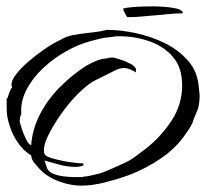

<svg xmlns="http://www.w3.org/2000/svg" viewBox="-26 -561 648 604"><path d="M229 23Q195 23 158 9Q121 -5 98 -30Q86 -43 80 -51Q74 -59 72 -72Q48 -87 31.5 -110.5Q15 -134 6.5 -159Q-2 -184 -4 -201Q-5 -213 -5 -224.5Q-5 -236 -5 -247V-248Q-8 -251 -3 -251Q-1 -258 3.5 -270Q8 -282 12 -286V-287Q10 -291 10 -295Q10 -308 24.5 -327Q39 -346 62.5 -366.5Q86 -387 113.5 -406Q141 -425 167 -437Q183 -447 205.5 -451Q228 -455 251.5 -457.5Q275 -460 293 -463Q298 -464 303 -465.5Q308 -467 312 -467Q354 -467 402.5 -456.5Q451 -446 494 -424.5Q537 -403 566 -369.5Q595 -336 599 -290Q600 -279 601 -271.5Q602 -264 602 -256Q602 -242 598 -223Q596 -216 589 -200Q582 -184 580 -176Q576 -167 570.5 -158Q565 -149 559 -141Q529 -96 480.5 -63Q432 -30 379 -10Q346 2 305.5 12.5Q265 23 229 23ZM206 -4H235V-5Q249 -6 263 -9.5Q277 -13 290 -16Q296 -18 306 -22Q316 -26 327 -31Q338 -36 348.5 -40.5Q359 -45 365 -48Q383 -56 399 -68Q415 -80 431 -92Q480 -130 513.5 -181Q547 -232 547 -293Q547 -348 518.5 -381.5Q490 -415 444.5 -431Q399 -447 348 -447Q341 -447 333.5 -446Q326 -445 319 -444Q304 -443 289 -439.5Q274 -436 260 -432Q222 -422 182.5 -400Q143 -378 109.5 -346.5Q76 -315 57 -278Q38 -241 41 -202Q38 -197 37 -190.5Q36 -184 36 -178Q37 -173 42.5 -156Q48 -139 56 -123Q64 -107 72 -104Q76 -156 100 -202Q124 -248 161.5 -286Q199 -324 242 -352Q255 -360 274 -368.5Q293 -377 310 -377Q314 -379 318.5 -379.5Q323 -380 327 -380Q334 -380 352 -374Q370 -368 386 -359.5Q402 -351 402 -341Q402 -339 401 -338L402 -333Q380 -347 365 -347Q352 -347 340 -341.5Q328 -336 317 -330Q304 -323 290 -316.5Q276 -310 262 -302Q240 -287 216 -262.5Q192 -238 171 -209Q150 -180 134.5 -152Q119 -124 114 -104Q112 -96 112 -87Q112 -80 115 -75Q119 -69 135 -64Q151 -59 171 -55Q191 -51 209 -49Q227 -47 236 -47L237 -40H234Q225 -36 212 -36Q187 -36 162.5 -42.5Q138 -49 114 -56Q116 -50 118 -44Q120 -38 122 -32Q127 -20 142.5 -14Q158 -8 176 -6Q194 -4 206 -4ZM376 -507Q373 -507 367.5 -518Q362 -529 361 -534Q371 -537 389 -538.5Q407 -540 425.5 -540.5Q444 -541 455 -541Q471 -541 491 -539.5Q511 -538 527.5 -534.5Q544 -531 549 -523Q549 -519 546 -519Q524 -519 502.5 -516.5Q481 -514 452 -512Q440 -511 419 -509Q398 -507 376 -507Z"/></svg>

Font: Qwitcher Grypen
Style: Bold
Weight: 700
Designer: Robert E. Leuschke
Foundry: Robert E. Leuschke
Version: Version 1.100; ttfautohint (v1.8.3)